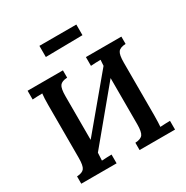

<svg xmlns="http://www.w3.org/2000/svg" viewBox="-202 -1083 1213 1252"><g transform="rotate(-30 404.5 -457.5)"><path d="M318 -645Q277 -643 262.5 -623.5Q248 -604 248 -546V-217L562 -593Q563 -620 565 -637Q549 -637 526.5 -636Q504 -635 491 -634V-700H758V-645Q716 -643 701.5 -623.5Q687 -604 687 -546V-149Q687 -122 686 -98.5Q685 -75 684 -63Q700 -64 722.5 -65Q745 -66 758 -66V0H491V-55Q533 -57 547.5 -76.5Q562 -96 562 -154V-501L247 -121Q246 -84 244 -63Q261 -64 283 -65Q305 -66 318 -66V0H52V-55Q93 -57 107.5 -76.5Q122 -96 122 -154V-553Q122 -578 123 -601Q124 -624 126 -637Q109 -637 87 -636Q65 -635 52 -634V-700H318ZM265 -831V-915H543V-835Z"/></g></svg>

Font: Lora SemiBold
Style: Regular
Weight: 600
Designer: Olga Karpushina, Alexei Vanyashin (Cyrillic)
Foundry: Cyreal
Version: Version 3.011; ttfautohint (v1.8.4.7-5d5b)